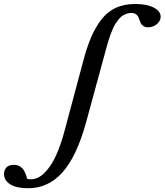

<svg xmlns="http://www.w3.org/2000/svg" viewBox="-291 -746 844 985"><path d="M-146.5 219.7Q-206.1 219.7 -238.3 199.7Q-270.5 179.7 -270.5 147Q-270.5 126 -257.8 112.8Q-245.1 99.6 -220.7 99.6Q-193.8 99.6 -177.2 116.7Q-160.6 133.8 -151.9 171.4Q-142.1 173.8 -132.8 173.8Q-95.2 173.8 -61.8 139.9Q-28.3 106 -3.7 52Q21 -2 40.5 -75.7L135.3 -430.2Q154.8 -503.9 176.5 -554.9Q198.2 -606 229.5 -646.2Q260.7 -686.5 303.5 -706.1Q346.2 -725.6 402.8 -725.6Q460.9 -725.6 497.1 -707.3Q533.2 -689 533.2 -660.2Q533.2 -638.7 513.9 -622.3Q494.6 -606 468.3 -606Q454.1 -606 444.3 -612.8Q434.6 -619.6 430.9 -627.2Q427.2 -634.8 423.3 -647Q414.1 -679.7 382.8 -679.7Q369.6 -679.7 357.7 -675.3Q345.7 -670.9 336.4 -664.8Q327.1 -658.7 317.6 -646.5Q308.1 -634.3 301.8 -625Q295.4 -615.7 288.1 -598.4Q280.8 -581.1 276.6 -570.8Q272.5 -560.5 266.4 -540.3Q260.3 -520 257.8 -511.5Q255.4 -502.9 250 -482.9L151.4 -121.1Q103 55.7 30 137.7Q-43 219.7 -146.5 219.7Z"/></svg>

Font: Elstob 6pt SemiBold
Style: Italic
Weight: 600
Italic angle: -20°
Designer: Peter S. Baker
Version: Version 1.015